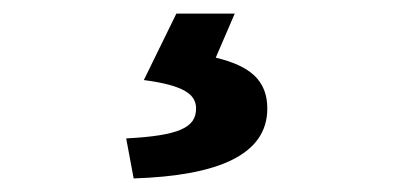

<svg xmlns="http://www.w3.org/2000/svg" viewBox="-20 -24 595 283"><path d="M177 239C302 235 374 204 374 136C374 94 348 73 298 61L326 -4H240L192 94C253 102 269 116 269 136C269 164 244 176 166 180Z"/></svg>

Font: Giro Sans Regular
Style: Bold
Weight: 700
Designer: Paul D. Hunt
Foundry: Adobe Systems Incorporated
Version: Version 1.000;PS 1.0;hotconv 1.0.88;makeotf.lib2.5.647800